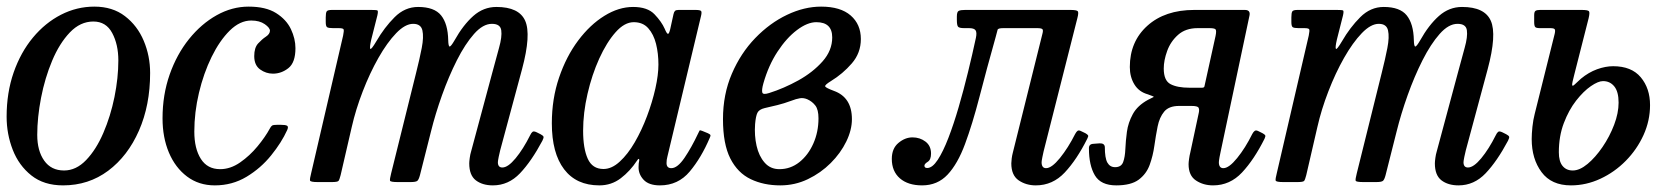

<svg xmlns="http://www.w3.org/2000/svg" viewBox="-22 -550 5054 580"><path d="M-2 -197.5Q-2 -270 19.2 -331Q40.5 -392 77.5 -436.5Q114.5 -481 162.2 -505.5Q210 -530 263 -530Q318 -530 355.5 -501.2Q393 -472.5 412.2 -426.8Q431.5 -381 431.5 -329.5Q431.5 -232.5 397.8 -155.5Q364 -78.5 304.8 -34.2Q245.5 10 168.5 10Q110.5 10 72.8 -20Q35 -50 16.5 -97.5Q-2 -145 -2 -197.5ZM90.5 -142.5Q90.5 -94.5 111.5 -64.8Q132.5 -35 171.5 -35Q208 -35 238.2 -66.5Q268.5 -98 290.2 -148.5Q312 -199 323.8 -257Q335.5 -315 335.5 -367.5Q335.5 -415.5 317 -450.2Q298.5 -485 260 -485Q220.5 -485 189 -452Q157.5 -419 135.5 -366.5Q113.5 -314 102 -254.5Q90.5 -195 90.5 -142.5Z M870.5 -404.5Q870.5 -361 849.2 -344.2Q828 -327.5 802.5 -327.5Q781.5 -327.5 763.8 -340.2Q746 -353 746 -380.5Q746 -406 757.8 -418.8Q769.5 -431.5 781.2 -439.2Q793 -447 793.5 -457Q793.5 -466 777.8 -477Q762 -488 737 -488Q703 -488 672.2 -457.8Q641.5 -427.5 617.2 -378Q593 -328.5 579 -269.5Q565 -210.5 565 -152.5Q565 -101 584.8 -70Q604.5 -39 643 -39Q674 -39 703.2 -59.2Q732.5 -79.5 756 -108Q779.5 -136.5 793 -161.5Q796.5 -168.5 800.2 -170.8Q804 -173 815.5 -173H826Q841 -173 845.5 -170Q850 -167 845.5 -157Q828.5 -119.5 797.2 -80.8Q766 -42 722.8 -16Q679.5 10 627 10Q578.5 10 543 -16.8Q507.5 -43.5 488.2 -89.2Q469 -135 469 -192.5Q469 -263.5 490.5 -324.8Q512 -386 549 -432Q586 -478 632.5 -504Q679 -530 729 -530Q781 -530 812 -510.5Q843 -491 856.8 -462Q870.5 -433 870.5 -404.5Z M981 -520H1099Q1115 -520 1118 -518.5Q1121 -517 1118 -503.5L1099.5 -430.5Q1094 -406.5 1096.5 -402.5Q1099 -398.5 1115 -425.5Q1139 -467 1170 -498Q1201 -529 1241 -529Q1290 -529 1310.5 -503.5Q1331 -478 1332 -428.5Q1332.5 -410 1336.2 -409.5Q1340 -409 1351 -428Q1377 -474.5 1407.8 -501.8Q1438.5 -529 1477.5 -529Q1546 -529 1564.5 -487.2Q1583 -445.5 1555 -341L1489 -96Q1487 -89 1484.5 -76.2Q1482 -63.5 1482 -60Q1482 -44 1495.5 -44Q1512.5 -44 1535.5 -71.8Q1558.5 -99.5 1579.5 -141.5Q1583 -149 1586.8 -151.8Q1590.5 -154.5 1599 -150.5L1611 -144.5Q1618.5 -140.5 1619.8 -137.2Q1621 -134 1616.5 -125Q1583.5 -63 1548.8 -26.5Q1514 10 1467 10Q1435.5 10 1415.5 -5.2Q1395.5 -20.5 1395.5 -56.5Q1395.5 -62 1397 -73Q1398.5 -84 1401 -92L1465 -330Q1476 -372 1485.5 -405.5Q1495 -439 1492.2 -458.5Q1489.5 -478 1464 -478Q1437 -478 1410 -447.5Q1383 -417 1358.2 -368Q1333.5 -319 1313.2 -262.2Q1293 -205.5 1280 -153L1246.5 -20.5Q1243 -7.5 1238.8 -3.8Q1234.5 0 1218 0H1180Q1157.5 0 1156.2 -4.2Q1155 -8.5 1159.5 -26L1235 -330Q1245.5 -371.5 1252 -405Q1258.5 -438.5 1254 -458.2Q1249.5 -478 1226 -478Q1202 -478 1174.8 -449.8Q1147.5 -421.5 1121.2 -375.2Q1095 -329 1073.8 -274Q1052.5 -219 1040.5 -166L1007 -21Q1003.5 -7 1000.5 -3.5Q997.5 0 980 0H938Q915.5 0 914.5 -4.8Q913.5 -9.5 918 -27L1014.5 -442.5Q1017.5 -457.5 1016 -461.2Q1014.5 -465 1001 -465H984Q970.5 -465 966.2 -467.8Q962 -470.5 962 -483.5V-497.5Q962 -511 964.8 -515.5Q967.5 -520 981 -520Z M2122 -133.5Q2096.5 -73.5 2061.5 -31.8Q2026.5 10 1971.5 10Q1938 10 1922.2 -7Q1906.5 -24 1907 -45.5Q1907 -52.5 1907.5 -56.5Q1908 -60.5 1909 -65Q1909.5 -70 1907.5 -70Q1905.5 -70 1902.5 -65Q1881.5 -33 1853.2 -11.5Q1825 10 1788.5 10Q1719 10 1682 -38.8Q1645 -87.5 1645 -177.5Q1645 -251.5 1666.8 -315.5Q1688.5 -379.5 1724.5 -427.5Q1760.5 -475.5 1803.8 -502.2Q1847 -529 1890.5 -529Q1934 -529 1955.2 -506.8Q1976.5 -484.5 1986 -463Q1992 -448.5 1995.5 -447.8Q1999 -447 2002.5 -461.5L2012.5 -507Q2014 -514 2017 -517Q2020 -520 2028 -520H2078.5Q2093.5 -520 2096 -516.5Q2098.5 -513 2095.5 -501L1994 -76.5Q1991.5 -67.5 1991.5 -57.5Q1991.5 -42 2006 -42Q2024.5 -42 2045.8 -73.2Q2067 -104.5 2087 -147Q2090 -153.5 2091.2 -155.5Q2092.5 -157.5 2099.5 -154.5L2116.5 -147.5Q2123 -144.5 2124 -142Q2125 -139.5 2122 -133.5ZM1967 -355Q1967 -388.5 1959.8 -417.5Q1952.5 -446.5 1936.2 -464.8Q1920 -483 1892.5 -483Q1864.5 -483 1837.5 -452.5Q1810.5 -422 1788.2 -373Q1766 -324 1752.8 -266.5Q1739.5 -209 1739.5 -155Q1739.5 -101.5 1753.5 -70.5Q1767.5 -39.5 1801 -39.5Q1826 -39.5 1850.2 -61.8Q1874.5 -84 1895.5 -120.2Q1916.5 -156.5 1932.5 -199Q1948.5 -241.5 1957.8 -282.8Q1967 -324 1967 -355Z M2162 -190Q2162 -265 2188.8 -327.2Q2215.5 -389.5 2259.5 -435Q2303.5 -480.5 2355.5 -505.2Q2407.5 -530 2458.5 -530Q2517 -530 2547.8 -503.2Q2578.5 -476.5 2578.5 -432Q2578.5 -390 2551.2 -358.5Q2524 -327 2488 -305Q2468.5 -293 2470.8 -288.8Q2473 -284.5 2497 -275.5Q2551.5 -256 2551.5 -190Q2551.5 -157.5 2534.5 -122.5Q2517.5 -87.5 2487.5 -57.5Q2457.5 -27.5 2418.5 -8.8Q2379.5 10 2335 10Q2285 10 2245.8 -8.8Q2206.5 -27.5 2184.2 -71.2Q2162 -115 2162 -190ZM2301.5 -269Q2346 -283 2389.8 -307.2Q2433.5 -331.5 2462.8 -364.5Q2492 -397.5 2492 -437Q2492 -483 2444 -483Q2417 -483 2385.5 -459.2Q2354 -435.5 2326.8 -394Q2299.5 -352.5 2284 -298Q2278.5 -278 2280.8 -270.5Q2283 -263 2301.5 -269ZM2368 -245.5Q2346.5 -237.5 2326.2 -232.5Q2306 -227.5 2288 -223.5Q2271 -219.5 2266 -209.2Q2261 -199 2259 -175Q2256.5 -140.5 2263.5 -109.5Q2270.5 -78.5 2287.8 -58.8Q2305 -39 2332.5 -39Q2366 -39 2392.8 -60.2Q2419.5 -81.5 2435 -116.5Q2450.5 -151.5 2450.5 -192.5Q2450.5 -219 2441 -231.2Q2431.5 -243.5 2417 -250Q2405.5 -255 2394.5 -253.2Q2383.5 -251.5 2368 -245.5Z M2672 -70Q2672 -101.5 2692 -118.2Q2712 -135 2734.5 -135Q2757 -135 2773.8 -122.2Q2790.5 -109.5 2790.5 -86Q2790.5 -67.5 2780.5 -61.2Q2770.5 -55 2770.5 -49.5Q2770.5 -42.5 2779 -42.5Q2794.5 -42.5 2810.8 -67.2Q2827 -92 2843 -133.5Q2859 -175 2874 -226.5Q2889 -278 2902.2 -332.2Q2915.5 -386.5 2926 -435.5Q2929.5 -452 2925 -458.5Q2920.5 -465 2905.5 -465H2891Q2875.5 -465 2872 -469.5Q2868.5 -474 2868.5 -490V-500Q2868.5 -514.5 2874.2 -517.2Q2880 -520 2893.5 -520H3211Q3230.5 -520 3233.8 -516Q3237 -512 3232.5 -495L3130.5 -92.5Q3129 -87 3126.8 -75.2Q3124.5 -63.5 3124.5 -60Q3124.5 -42 3138 -42Q3155 -42 3179.8 -72.5Q3204.5 -103 3226 -145.5Q3229.5 -152 3233.2 -154.8Q3237 -157.5 3244.5 -153.5L3257 -147.5Q3263 -144 3264.8 -141.2Q3266.5 -138.5 3262.5 -131Q3231 -68 3194.5 -29Q3158 10 3107 10Q3077.5 10 3055.2 -5.2Q3033 -20.5 3033 -56.5Q3033 -62 3034.2 -71.5Q3035.5 -81 3037.5 -88.5L3127 -448Q3130 -459 3126.8 -462Q3123.5 -465 3111 -465H3008.5Q2992.5 -465 2991.5 -459.8Q2990.5 -454.5 2986 -439Q2958 -339.5 2936.8 -257.2Q2915.5 -175 2893.2 -115Q2871 -55 2840.5 -22.5Q2810 10 2763.5 10Q2721 10 2696.5 -11.2Q2672 -32.5 2672 -70Z M3267.5 -101.5Q3267 -114.5 3280 -115.5L3300 -117Q3314.5 -117.5 3315.5 -106Q3315.5 -72.5 3323.2 -58.8Q3331 -45 3346.5 -45Q3365 -45 3370.8 -60.2Q3376.5 -75.5 3377.5 -99.8Q3378.5 -124 3382.2 -151.8Q3386 -179.5 3400 -205.2Q3414 -231 3446 -248.5Q3460 -256 3463 -257Q3466 -258 3445.5 -265Q3418.5 -272.5 3404.8 -295Q3391 -317.5 3391 -347.5Q3391 -424.5 3444 -472.2Q3497 -520 3586 -520H3738.5Q3756 -520 3752.5 -503L3665.5 -92.5Q3664 -87 3662 -75.2Q3660 -63.5 3660 -60Q3660 -42 3673.5 -42Q3690.5 -42 3715.2 -72.5Q3740 -103 3761 -145.5Q3764.5 -152 3768.5 -154.8Q3772.5 -157.5 3780 -153.5L3792 -147.5Q3798.5 -144 3800 -141.2Q3801.5 -138.5 3798 -131Q3766.5 -68 3730 -29Q3693.5 10 3642.5 10Q3613 10 3590.8 -4.8Q3568.5 -19.5 3568.5 -54Q3568.5 -59.5 3570 -70.2Q3571.5 -81 3573.5 -88.5L3599.5 -210Q3601.5 -219.5 3598.5 -224.8Q3595.5 -230 3577 -230H3540Q3509 -230 3494.8 -212.8Q3480.5 -195.5 3475 -168Q3469.5 -140.5 3465.2 -110Q3461 -79.5 3451 -52Q3441 -24.5 3417.8 -7.2Q3394.5 10 3350 10Q3303.5 10 3285.5 -20.2Q3267.5 -50.5 3267.5 -101.5ZM3650 -441.5Q3653.5 -458.5 3649.5 -461.8Q3645.5 -465 3631.5 -465H3596Q3559.5 -465 3536.8 -444.8Q3514 -424.5 3503.8 -396Q3493.5 -367.5 3493.5 -343Q3493.5 -306.5 3514 -295.8Q3534.5 -285 3571 -285H3609Q3616 -285 3616.5 -289.5Z M3898 -520H4016Q4032 -520 4035 -518.5Q4038 -517 4035 -503.5L4016.5 -430.5Q4011 -406.5 4013.5 -402.5Q4016 -398.5 4032 -425.5Q4056 -467 4087 -498Q4118 -529 4158 -529Q4207 -529 4227.5 -503.5Q4248 -478 4249 -428.5Q4249.5 -410 4253.2 -409.5Q4257 -409 4268 -428Q4294 -474.5 4324.8 -501.8Q4355.5 -529 4394.5 -529Q4463 -529 4481.5 -487.2Q4500 -445.5 4472 -341L4406 -96Q4404 -89 4401.5 -76.2Q4399 -63.5 4399 -60Q4399 -44 4412.5 -44Q4429.5 -44 4452.5 -71.8Q4475.5 -99.5 4496.5 -141.5Q4500 -149 4503.8 -151.8Q4507.5 -154.5 4516 -150.5L4528 -144.5Q4535.5 -140.5 4536.8 -137.2Q4538 -134 4533.5 -125Q4500.5 -63 4465.8 -26.5Q4431 10 4384 10Q4352.5 10 4332.5 -5.2Q4312.5 -20.5 4312.5 -56.5Q4312.5 -62 4314 -73Q4315.5 -84 4318 -92L4382 -330Q4393 -372 4402.5 -405.5Q4412 -439 4409.2 -458.5Q4406.5 -478 4381 -478Q4354 -478 4327 -447.5Q4300 -417 4275.2 -368Q4250.5 -319 4230.2 -262.2Q4210 -205.5 4197 -153L4163.5 -20.5Q4160 -7.5 4155.8 -3.8Q4151.5 0 4135 0H4097Q4074.5 0 4073.2 -4.2Q4072 -8.5 4076.5 -26L4152 -330Q4162.5 -371.5 4169 -405Q4175.5 -438.5 4171 -458.2Q4166.5 -478 4143 -478Q4119 -478 4091.8 -449.8Q4064.5 -421.5 4038.2 -375.2Q4012 -329 3990.8 -274Q3969.5 -219 3957.5 -166L3924 -21Q3920.5 -7 3917.5 -3.5Q3914.5 0 3897 0H3855Q3832.5 0 3831.5 -4.8Q3830.5 -9.5 3835 -27L3931.5 -442.5Q3934.5 -457.5 3933 -461.2Q3931.5 -465 3918 -465H3901Q3887.5 -465 3883.2 -467.8Q3879 -470.5 3879 -483.5V-497.5Q3879 -511 3881.8 -515.5Q3884.5 -520 3898 -520Z M4614 -205.5 4674.5 -448Q4677 -459 4674.2 -462Q4671.5 -465 4661 -465H4630Q4619 -465 4615.8 -468.2Q4612.5 -471.5 4612.5 -484V-504Q4612.5 -514.5 4616.5 -517.2Q4620.5 -520 4630.5 -520H4755.5Q4775 -520 4778 -516Q4781 -512 4777 -495L4733.5 -324Q4727 -299.5 4727.2 -293.8Q4727.5 -288 4734.2 -294.2Q4741 -300.5 4754 -312.5Q4777 -331.5 4802.5 -340.8Q4828 -350 4851 -350Q4906.5 -350 4934.5 -316.5Q4962.5 -283 4962.5 -232.5Q4962.5 -185.5 4942.8 -142Q4923 -98.5 4889.2 -64.2Q4855.5 -30 4812.5 -10Q4769.5 10 4723.5 10Q4664.5 10 4634.8 -30Q4605 -70 4605 -130Q4605 -145.5 4607.2 -167Q4609.5 -188.5 4614 -205.5ZM4687 -90Q4687 -62.5 4698.2 -48.8Q4709.5 -35 4729 -35Q4750 -35 4773.8 -54.8Q4797.5 -74.5 4819 -106Q4840.5 -137.5 4854 -173Q4867.5 -208.5 4867.5 -240Q4867.5 -273 4854.5 -289Q4841.5 -305 4820.5 -305Q4806 -305 4783.8 -289.8Q4761.5 -274.5 4739.2 -246Q4717 -217.5 4702 -178Q4687 -138.5 4687 -90Z"/></svg>

Font: Besley* Narrow
Style: Italic
Weight: 400
Width: 4
Italic angle: -13°
Designer: Owen Earl
Foundry: indestructible type*
Version: Version 3.000; ttfautohint (v1.8.3)